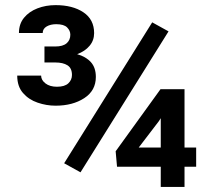

<svg xmlns="http://www.w3.org/2000/svg" viewBox="-20 -737 842 757"><path d="M644.5 -613.3 297.4 -57.6 232.9 -93.3 580.1 -648.9ZM753.4 -155.3V-79.6H707.5V0H613.8V-79.6H441.4L436 -140.6L612.8 -385.3H707.5V-155.3ZM526.9 -155.3H613.8V-271L606 -258.8ZM155.3 -490.7V-553.7H197.8Q228 -553.7 242.7 -566.4Q257.3 -579.1 257.3 -600.1Q257.3 -616.2 244.6 -628.9Q231.9 -641.6 201.7 -641.6Q179.2 -641.6 163.8 -632.6Q148.4 -623.5 148.4 -606.9H54.7Q54.7 -642.6 74.7 -667Q94.7 -691.4 127.7 -704.1Q160.6 -716.8 199.2 -716.8Q266.6 -716.8 308.8 -688.5Q351.1 -660.2 351.1 -606.4Q351.1 -577.6 333 -556.2Q314.9 -534.7 284.2 -523.4Q318.8 -513.7 338.4 -491.9Q357.9 -470.2 357.9 -433.6Q357.9 -379.9 312.3 -350.1Q266.6 -320.3 199.2 -320.3Q163.1 -320.3 128.2 -332.3Q93.3 -344.2 70.6 -370.4Q47.9 -396.5 47.9 -439H142.1Q142.1 -421.4 159.2 -408.2Q176.3 -395 204.6 -395Q234.9 -395 249.3 -408.4Q263.7 -421.9 263.7 -441.4Q263.7 -468.3 246.1 -479.5Q228.5 -490.7 197.8 -490.7Z"/></svg>

Font: Vazirmatn RD UI FD SemiBold
Style: Regular
Weight: 600
Designer: Saber Rastikerdar
Foundry: Saber Rastikerdar
Version: Version 33.003